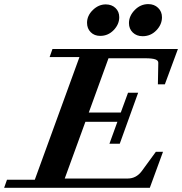

<svg xmlns="http://www.w3.org/2000/svg" viewBox="-69 -897 870 917"><path d="M612.3 -724.1Q583.5 -724.1 565.2 -741.7Q546.9 -759.3 546.9 -786.6Q546.9 -820.8 574.5 -849.1Q602.1 -877.4 639.2 -877.4Q667.5 -877.4 686 -859.6Q704.6 -841.8 704.6 -814.5Q704.6 -779.8 677.7 -752Q650.9 -724.1 612.3 -724.1ZM409.7 -725.6Q381.8 -725.6 364.3 -743.2Q346.7 -760.7 346.7 -788.1Q346.7 -822.3 374.3 -849.1Q401.9 -876 436 -876Q464.4 -876 482.4 -858.9Q500.5 -841.8 500.5 -814.9Q500.5 -780.8 473.9 -753.2Q447.3 -725.6 409.7 -725.6ZM-49.3 0 -35.6 -38.6H97.2L310.5 -624.5H168L181.6 -663.1H780.8L718.3 -494.1H685.1L687 -596.7Q687.5 -608.4 672.6 -613.5Q657.7 -618.7 625 -618.7H449.2L355 -359.4H507.8L542.5 -454.1H590.8L502.9 -210.4H453.6L491.7 -315.4H338.9L240.2 -44.4H541Q581.5 -44.4 607.9 -79.6L675.3 -171.9H709.5L646.5 0Z"/></svg>

Font: Elstob 8pt
Style: Bold Italic
Weight: 700
Italic angle: -20°
Designer: Peter S. Baker
Version: Version 1.015